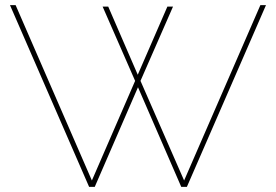

<svg xmlns="http://www.w3.org/2000/svg" viewBox="-20 -730 1078 750"><path d="M380.9 -704.1H402.8L518.1 -438L633.8 -704.1H655.8L528.8 -414.1L699.2 -24.9L997.1 -710H1019L710 0H688L519 -389.2L350.1 0H328.1L19 -710H41L338.9 -24.9L507.8 -414.1Z"/></svg>

Font: Rawline Thin
Style: Regular
Weight: 250
Designer: Matt McInerney, Pablo Impallari, Rodrigo Fuenzalida
Foundry: Matt McInerney, Pablo Impallari, Rodrigo Fuenzalida
Version: Version 4.020;PS 004.020;hotconv 1.0.88;makeotf.lib2.5.64775